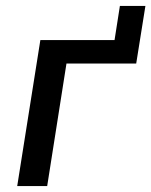

<svg xmlns="http://www.w3.org/2000/svg" viewBox="-20 -627 510 647"><path d="M38 0 116 -492H366L384 -607H470L439 -413H204L139 0Z"/></svg>

Font: Nunito Sans 10pt SemiCondensed SemiBold
Style: Italic
Weight: 600
Width: 4
Italic angle: -9°
Designer: Vernon Adams
Foundry: Vernon Adams
Version: Version 3.101;gftools[0.9.27]